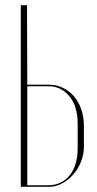

<svg xmlns="http://www.w3.org/2000/svg" viewBox="-20 -719 373 739"><path d="M168 -393Q197 -393 222 -381Q247 -369 265 -348Q283 -327 293 -297.5Q303 -268 303 -233V-156Q303 -125 292 -97Q281 -69 262 -47.5Q243 -26 219 -13Q195 0 168 0H60V-699H84L85 -393ZM279 -242Q279 -310 247 -348.5Q215 -387 168 -387H85V-6H166Q217 -6 248 -44Q279 -82 279 -150Z"/></svg>

Font: Moniqa Thin Display
Style: Regular
Weight: 100
Designer: Rajesh Rajput
Foundry: Rajesh Rajput
Version: Version 1.000